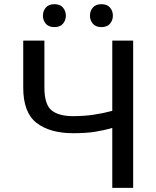

<svg xmlns="http://www.w3.org/2000/svg" viewBox="-20 -908 756 928"><path d="M92.3 -711.6H194.6V-484.4Q194.6 -403.4 229 -375Q263.5 -346.6 333.8 -346.6Q385.3 -346.6 432.2 -353.5Q479 -360.4 522.7 -372.2V-711.6H623.6V0H522.7V-289.8Q481.9 -277.7 438.6 -271Q395.2 -264.2 333.8 -264.2Q220.9 -264.2 156.6 -314.1Q92.3 -364 92.3 -484.4ZM187.5 -832.4Q187.5 -854.8 201.3 -871.3Q215.2 -887.8 242.9 -887.8Q270.6 -887.8 284.4 -871.3Q298.3 -854.8 298.3 -832.4Q298.3 -810 284.4 -793.5Q270.6 -777 242.9 -777Q215.2 -777 201.3 -793.5Q187.5 -810 187.5 -832.4ZM414.8 -832.4Q414.8 -854.8 428.6 -871.3Q442.5 -887.8 470.2 -887.8Q497.9 -887.8 511.7 -871.3Q525.6 -854.8 525.6 -832.4Q525.6 -810 511.7 -793.5Q497.9 -777 470.2 -777Q442.5 -777 428.6 -793.5Q414.8 -810 414.8 -832.4Z"/></svg>

Font: Interface
Style: Regular
Weight: 400
Designer: Rasmus Andersson
Foundry: rsms
Version: Version 1.8